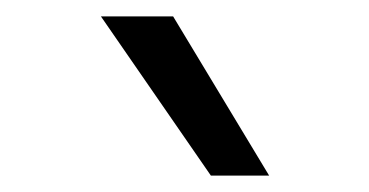

<svg xmlns="http://www.w3.org/2000/svg" viewBox="-20 -810 450 234"><path d="M237 -596 103 -790H191L308 -596Z"/></svg>

Font: Georama ExtraCondensed Thin
Style: Regular
Weight: 400
Version: Version 1.001